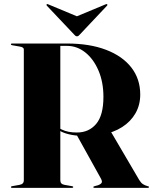

<svg xmlns="http://www.w3.org/2000/svg" viewBox="-20 -911 742 931"><path d="M660 -452.5Q660 -402 637 -361.8Q614 -321.5 572.2 -294.8Q530.5 -268 472 -257.5Q461 -256 449.2 -254.5Q437.5 -253 425.2 -252.2Q413 -251.5 400 -251.5Q357.5 -251.5 328.8 -256.8Q300 -262 279.2 -271.8Q258.5 -281.5 240.5 -295.5L246 -304.5Q262 -291.5 278.2 -283.5Q294.5 -275.5 312.8 -272Q331 -268.5 353 -268.5Q411 -268.5 446.2 -310Q481.5 -351.5 481.5 -441.5Q481.5 -513 457.5 -569Q433.5 -625 393.5 -656.8Q353.5 -688.5 305 -688.5H272.5V-37.5Q272.5 -27 277.5 -21.8Q282.5 -16.5 293.5 -14.5L328 -8.5Q332 -8 333.5 -7Q335 -6 335 -4Q335 0 329 0H38.5Q35.5 0 34.2 -1.2Q33 -2.5 33 -4Q33 -7.5 40 -8.5L74 -14.5Q85 -16.5 90.2 -21.8Q95.5 -27 95.5 -37.5V-671Q95.5 -677 90.2 -680.5Q85 -684 74 -685.5L40 -691.5Q33 -692.5 33 -696Q33 -697.5 34.2 -698.8Q35.5 -700 38.5 -700H304.5Q414.5 -700 494.2 -669.5Q574 -639 617 -583.5Q660 -528 660 -452.5ZM349 -262 513 -280.5 655 -38.5Q663.5 -24.5 673 -18.2Q682.5 -12 695 -8.5Q699 -7.5 700.8 -6.8Q702.5 -6 702.5 -4Q702.5 -2.5 701 -1.2Q699.5 0 696.5 0H438Q432.5 0 432.5 -4Q432.5 -6 434.2 -6.5Q436 -7 439.5 -8.5L456 -13Q469 -18 473 -25Q477 -32 467.5 -48.5ZM391.5 -816 215 -889.5Q209 -892.5 207 -890.5Q205.5 -889.5 205.5 -887.5Q205.5 -885.5 207.5 -883L340.5 -742.5Q344 -738.5 346.5 -736.8Q349 -735 353 -735Q357.5 -735 360 -736.8Q362.5 -738.5 366 -742.5L498.5 -883Q501 -885.5 500.8 -887.5Q500.5 -889.5 499.5 -890.5Q497 -892.5 491 -889.5L314.5 -816Z"/></svg>

Font: Fraunces 120pt
Style: Bold
Weight: 700
Version: Version 1.000;[b76b70a41]